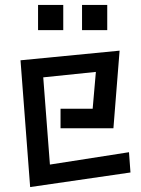

<svg xmlns="http://www.w3.org/2000/svg" viewBox="-20 -730 570 777"><path d="M312 -710H414V-608H312ZM134 -710H236V-608H134ZM63 -486 464 -525 439 -211H225V-290H355L368 -439L155 -417L182 -64L502 -114L508 -32L102 27Z"/></svg>

Font: Stick
Style: Regular
Weight: 400
Designer: Fontworks Inc.
Foundry: Fontworks Inc.
Version: Version 1.100